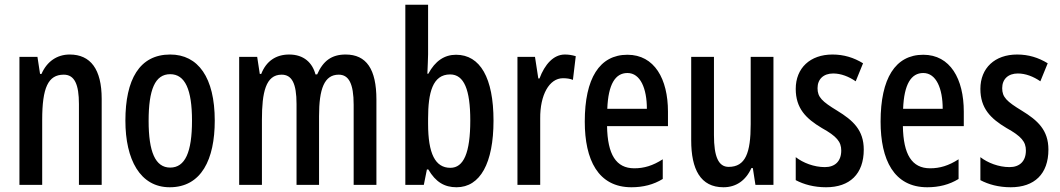

<svg xmlns="http://www.w3.org/2000/svg" viewBox="-20 -780 4473 810"><path d="M274 -550C221 -550 178 -521 155 -468H149L138 -540H62V0H158V-274C158 -410 183 -465 249 -465C295 -465 313 -423 313 -341V0H409V-363C409 -488 362 -550 274 -550Z M886 -271C886 -453 816 -550 698 -550C568 -550 509 -444 509 -271C509 -107 571 10 696 10C830 10 886 -108 886 -271ZM607 -270C607 -402 634 -467 698 -467C761 -467 790 -402 790 -271C790 -138 761 -73 698 -73C635 -73 607 -140 607 -270Z M1438 -550C1379 -550 1343 -523 1318 -466H1311C1298 -515 1262 -550 1200 -550C1144 -550 1103 -522 1082 -468H1076L1065 -540H989V0H1085V-275C1085 -390 1101 -465 1168 -465C1211 -465 1231 -429 1231 -341V0H1326V-290C1326 -405 1348 -465 1409 -465C1451 -465 1472 -428 1472 -338V0H1568V-360C1568 -488 1526 -550 1438 -550Z M1786 -551V-760H1690V0H1768L1781 -65H1787C1818 -12 1855 10 1906 10C2006 10 2062 -92 2062 -271C2062 -451 2006 -549 1904 -549C1855 -549 1816 -523 1787 -469H1783C1784 -502 1786 -530 1786 -551ZM1879 -466C1938 -466 1964 -401 1964 -272C1964 -135 1936 -72 1880 -72C1816 -72 1786 -132 1786 -258V-280C1786 -389 1805 -466 1879 -466Z M2363 -550C2315 -550 2278 -508 2256 -449H2251L2237 -540H2163V0H2259V-280C2258 -379 2297 -450 2355 -450C2371 -450 2385 -448 2397 -443L2409 -543C2392 -548 2378 -550 2363 -550Z M2627 -549C2509 -549 2447 -449 2447 -267C2447 -106 2503 10 2644 10C2693 10 2737 -1 2776 -25V-108C2734 -81 2697 -70 2656 -70C2579 -70 2543 -128 2541 -248H2798V-309C2798 -447 2741 -549 2627 -549ZM2627 -472C2682 -472 2709 -406 2709 -321H2542C2546 -425 2576 -472 2627 -472Z M3243 -540H3147V-256C3147 -135 3125 -76 3054 -76C3011 -76 2992 -119 2992 -210V-540H2896V-188C2896 -66 2935 10 3032 10C3085 10 3126 -18 3150 -71H3156L3167 0H3243Z M3624 -149C3624 -231 3579 -272 3512 -313C3448 -352 3429 -370 3429 -408C3429 -446 3454 -470 3495 -470C3528 -470 3561 -457 3590 -437L3621 -513C3582 -537 3540 -550 3492 -550C3398 -550 3337 -493 3337 -405C3337 -323 3380 -280 3447 -240C3510 -205 3529 -182 3529 -145C3529 -100 3503 -75 3460 -75C3414 -75 3368 -93 3337 -117V-20C3371 -2 3414 10 3465 10C3565 10 3624 -46 3624 -149Z M3875 -549C3757 -549 3695 -449 3695 -267C3695 -106 3751 10 3892 10C3941 10 3985 -1 4024 -25V-108C3982 -81 3945 -70 3904 -70C3827 -70 3791 -128 3789 -248H4046V-309C4046 -447 3989 -549 3875 -549ZM3875 -472C3930 -472 3957 -406 3957 -321H3790C3794 -425 3824 -472 3875 -472Z M4403 -149C4403 -231 4358 -272 4291 -313C4227 -352 4208 -370 4208 -408C4208 -446 4233 -470 4274 -470C4307 -470 4340 -457 4369 -437L4400 -513C4361 -537 4319 -550 4271 -550C4177 -550 4116 -493 4116 -405C4116 -323 4159 -280 4226 -240C4289 -205 4308 -182 4308 -145C4308 -100 4282 -75 4239 -75C4193 -75 4147 -93 4116 -117V-20C4150 -2 4193 10 4244 10C4344 10 4403 -46 4403 -149Z"/></svg>

Font: Noto Sans Myanmar UI ExtraCondensed Medium
Style: Regular
Weight: 500
Width: 2
Designer: Monotype Design Team
Foundry: Monotype Imaging Inc.
Version: Version 2.103